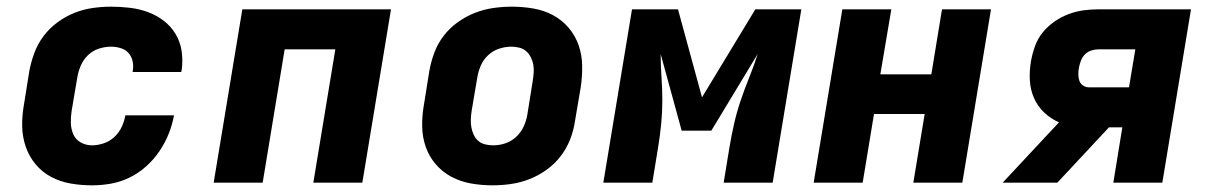

<svg xmlns="http://www.w3.org/2000/svg" viewBox="-20 -548 3640 576"><path d="M256 8Q223 8 191.5 2.5Q160 -3 133 -17.5Q106 -32 86.5 -55.5Q67 -79 57 -108.5Q47 -138 46.5 -170Q46 -202 52 -235L68 -335Q73 -362 83 -389Q93 -416 110.5 -439.5Q128 -463 152.5 -481Q177 -499 203.5 -509.5Q230 -520 258 -524Q286 -528 313 -528Q342 -528 370.5 -524.5Q399 -521 424.5 -511.5Q450 -502 471.5 -485.5Q493 -469 507 -445.5Q521 -422 525 -394Q529 -366 525 -337Q524 -336 524 -334.5Q524 -333 524 -332H378Q378 -332 378 -332.5Q378 -333 378 -334Q381 -349 378 -363.5Q375 -378 366 -388.5Q357 -399 342.5 -403.5Q328 -408 313 -408Q295 -408 276.5 -402Q258 -396 244 -382.5Q230 -369 222.5 -351.5Q215 -334 212 -316L195 -216Q192 -197 192.5 -179Q193 -161 200 -145Q207 -129 222.5 -120.5Q238 -112 256 -112Q273 -112 291 -118Q309 -124 323 -137Q337 -150 345 -167Q353 -184 356 -202H502Q497 -174 486 -146.5Q475 -119 458 -94Q441 -69 418 -48.5Q395 -28 368 -15Q341 -2 312.5 3Q284 8 256 8Z M621 0 707 -520H1153L1067 0H920L986 -400H834L768 0Z M1458 8Q1425 8 1393.5 2.5Q1362 -3 1334.5 -17.5Q1307 -32 1287 -55.5Q1267 -79 1257 -108Q1247 -137 1246.5 -169.5Q1246 -202 1252 -235L1268 -335Q1273 -363 1283 -390Q1293 -417 1311 -440.5Q1329 -464 1353.5 -481.5Q1378 -499 1405 -509.5Q1432 -520 1460 -524Q1488 -528 1516 -528Q1548 -528 1580 -522.5Q1612 -517 1639 -502.5Q1666 -488 1686 -464.5Q1706 -441 1716 -412Q1726 -383 1726.5 -350.5Q1727 -318 1722 -285L1705 -185Q1701 -157 1690.5 -130Q1680 -103 1662 -79.5Q1644 -56 1619.5 -38.5Q1595 -21 1568 -10.5Q1541 0 1513 4Q1485 8 1458 8ZM1460 -112Q1478 -112 1496 -118Q1514 -124 1528.5 -137.5Q1543 -151 1551 -168.5Q1559 -186 1562 -204L1578 -304Q1580 -317 1581 -329.5Q1582 -342 1580 -353.5Q1578 -365 1572.5 -376Q1567 -387 1558.5 -394.5Q1550 -402 1538 -405Q1526 -408 1514 -408Q1496 -408 1477.5 -402Q1459 -396 1444.5 -382.5Q1430 -369 1422.5 -351.5Q1415 -334 1412 -316L1395 -216Q1393 -203 1392.5 -190.5Q1392 -178 1394 -166.5Q1396 -155 1401 -144Q1406 -133 1414.5 -125.5Q1423 -118 1435 -115Q1447 -112 1460 -112Z M1790 0 1876 -520H2014L2086 -256L2246 -520H2384L2298 0H2151L2168 -104Q2174 -140 2182 -175.5Q2190 -211 2202 -246.5Q2214 -282 2228 -316.5Q2242 -351 2253 -386L2114 -156H2025L1962 -386Q1962 -351 1964.5 -316.5Q1967 -282 1967 -246.5Q1967 -211 1963.5 -175.5Q1960 -140 1954 -104L1937 0Z M2421 0 2507 -520H2654L2621 -325H2774L2806 -520H2953L2867 0H2720L2754 -206H2602L2568 0Z M2988 0 3157 -181Q3132 -192 3112.5 -210.5Q3093 -229 3082 -254Q3071 -279 3069.5 -307.5Q3068 -336 3073 -365Q3077 -387 3085 -409.5Q3093 -432 3108 -450.5Q3123 -469 3143 -483Q3163 -497 3185.5 -505.5Q3208 -514 3230.5 -517Q3253 -520 3275 -520H3553L3467 0H3320L3347 -166H3307L3152 0ZM3367 -286 3386 -400H3275Q3265 -400 3254 -396.5Q3243 -393 3235 -385Q3227 -377 3223 -366.5Q3219 -356 3217 -346Q3215 -336 3215 -325.5Q3215 -315 3218 -306Q3221 -297 3229 -291.5Q3237 -286 3247 -286Z"/></svg>

Font: Iosevka SS04 Hv Ex Obl
Style: Regular
Weight: 900
Width: 7
Italic angle: -9°
Monospace: yes
Designer: Belleve Invis
Foundry: Belleve Invis
Version: Version 19.0.0; ttfautohint (v1.8.4)